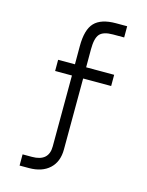

<svg xmlns="http://www.w3.org/2000/svg" viewBox="-124 -836 760 993"><g transform="rotate(15 255.5 -340.0)"><path d="M221 -500V-597Q221 -686 256.5 -723Q292 -760 371 -760H431V-700H371Q320 -700 300.5 -678Q281 -656 281 -597V-500H431V-440H281L280 -60Q280 6 240 43Q200 80 130 80H80V20H130Q220 20 220 -60L221 -440H131V-500Z"/></g></svg>

Font: Goli Light
Style: Regular
Weight: 300
Designer: jaikishan Patel
Foundry: MagicType
Version: Version 1.000